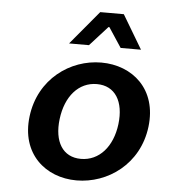

<svg xmlns="http://www.w3.org/2000/svg" viewBox="-52 -767 736 827"><g transform="rotate(5 315.5 -353.5)"><path d="M84 -245C64 -82 175 12 309 12C444 12 578 -82 598 -245C618 -409 507 -503 372 -503C238 -503 104 -409 84 -245ZM214 -245C226 -344 282 -409 361 -409C440 -409 480 -344 468 -245C456 -147 399 -82 320 -82C241 -82 202 -147 214 -245ZM226 -573H312L389 -658H393L449 -573H537L450 -719H348Z"/></g></svg>

Font: Falling Sky
Style: ExtObl
Weight: 400
Designer: Paul D. Hunt
Foundry: Adobe Systems Incorporated
Version: Version 1.02